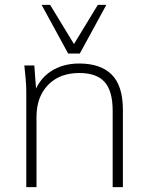

<svg xmlns="http://www.w3.org/2000/svg" viewBox="-20 -769 610 789"><path d="M88 0V-392Q88 -418 85.5 -445Q83 -472 80 -500H121L130 -380H118Q139 -443 188.5 -475.5Q238 -508 305 -508Q394 -508 439.5 -462Q485 -416 485 -318V0H443V-314Q443 -395 410 -432Q377 -469 306 -469Q225 -469 177.5 -420Q130 -371 130 -288V0ZM260 -549 151 -749H186L284 -588L382 -749H417L308 -549Z"/></svg>

Font: Mulish ExtraLight ExtraLight
Style: Regular
Weight: 250
Version: Version 3.603